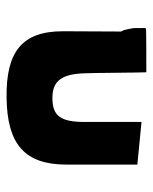

<svg xmlns="http://www.w3.org/2000/svg" viewBox="41 -580 476 599"><g transform="rotate(90 279.5 -280.0)"><path d="M137 -405H130C118 -405 107 -409 99 -413C84 -420 82 -432 78 -449C78 -449 77 -236 77 -238C77 -110 141 -60 285 -62C429 -64 493 -118 493 -249V-470L360 -483V-306C360 -230 341 -205 285 -205C230 -205 209 -236 208 -313C207 -314 206 -498 205 -498C204 -498 70 -498 69 -497C66 -495 67 -487 67 -483V-470V-464C67 -454 70 -446 71 -438C76 -410 97 -396 130 -396H138C173 -400 185 -420 188 -457V-461C188 -462 189 -464 189 -465V-483V-490C189 -492 190 -493 189 -495C182 -504 180 -489 180 -483V-465C180 -464 179 -463 179 -462V-457C179 -424 164 -410 137 -405Z"/></g></svg>

Font: Hussar Wojna
Style: 3
Weight: 400
Designer: Robert Jablonski
Foundry: Cannot Into Space Fonts
Version: Version 1.01